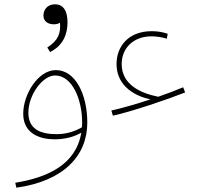

<svg xmlns="http://www.w3.org/2000/svg" viewBox="-20 -643 936 893"><path d="M213 -401C278 -433 294 -491 294 -539C294 -596 272 -623 236 -623C198 -623 182 -595 182 -571C182 -544 203 -530 230 -530C240 -530 250 -532 259 -537C263 -489 252 -456 200 -422ZM505 -105C593 -124 763 -182 841 -213L832 -237C796 -222 756 -207 716 -193C631 -210 546 -251 546 -345C546 -421 602 -474 685 -474C707 -474 734 -470 756 -463L760 -486C736 -494 712 -498 686 -498C576 -498 522 -426 522 -345C522 -237 618 -193 680 -181C611 -158 544 -139 498 -129ZM56 230C277 199 386 81 386 -73C386 -203 331 -317 240 -317C157 -317 88 -204 88 -114C88 -20 168 5 234 5C286 5 330 -9 358 -26C334 123 200 183 51 207ZM112 -119C112 -203 179 -292 236 -292C318 -292 362 -176 362 -75C362 -67 362 -59 361 -51C336 -36 294 -19 244 -19C165 -19 112 -44 112 -119Z"/></svg>

Font: Noto Sans Arabic Thin
Style: Regular
Weight: 100
Designer: Monotype Design Team, Nadine Chahine, Nizar Qandah and Khaled Hosny
Foundry: Monotype Imaging Inc.
Version: Version 2.012